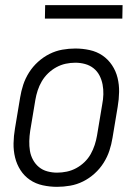

<svg xmlns="http://www.w3.org/2000/svg" viewBox="-20 -716 540 744"><path d="M201 8Q173 8 145.5 2Q118 -4 96 -19Q74 -34 59.5 -56.5Q45 -79 38.5 -105.5Q32 -132 32.5 -160.5Q33 -189 38 -218L58 -338Q62 -363 70 -387.5Q78 -412 92.5 -435Q107 -458 127.5 -476.5Q148 -495 172 -507Q196 -519 221.5 -523.5Q247 -528 272 -528Q300 -528 327.5 -522Q355 -516 377 -501Q399 -486 414 -463.5Q429 -441 435.5 -414.5Q442 -388 441.5 -359.5Q441 -331 436 -302L416 -182Q412 -157 404 -132.5Q396 -108 381.5 -85Q367 -62 346.5 -43.5Q326 -25 302 -13Q278 -1 252 3.5Q226 8 201 8ZM201 -47Q220 -47 239 -51Q258 -55 275.5 -64.5Q293 -74 307.5 -88Q322 -102 331.5 -119Q341 -136 347 -154.5Q353 -173 356 -191L376 -311Q380 -331 380.5 -350.5Q381 -370 377.5 -388.5Q374 -407 365.5 -423.5Q357 -440 342.5 -451.5Q328 -463 309.5 -468Q291 -473 272 -473Q253 -473 234.5 -469Q216 -465 198.5 -455.5Q181 -446 166.5 -432Q152 -418 142 -401Q132 -384 126 -365.5Q120 -347 117 -329L97 -209Q94 -189 93.5 -169.5Q93 -150 96 -131.5Q99 -113 108 -96.5Q117 -80 131 -68.5Q145 -57 163.5 -52Q182 -47 201 -47ZM154 -644 155 -696H455L454 -644Z"/></svg>

Font: Iosevka Term Curly Light
Style: Italic
Weight: 300
Italic angle: -9°
Designer: Belleve Invis
Foundry: Belleve Invis
Version: Version 32.3.0